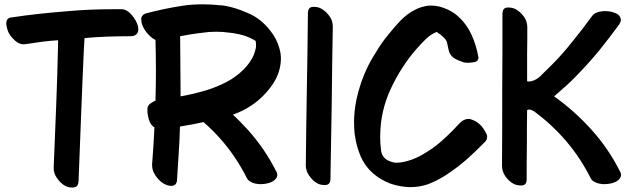

<svg xmlns="http://www.w3.org/2000/svg" viewBox="-20 -847 2884 882"><path d="M226.6 -77.1V-74.2C226.6 -58.6 231.4 -43 242.2 -28.3C252.9 -12.7 265.6 -1 279.3 6.8C289.1 11.7 299.8 14.6 311.5 14.6C313.5 14.6 315.4 14.6 318.4 13.7C333 12.7 339.8 2.9 340.8 -13.7L352.5 -315.4C356.4 -416 360.4 -517.6 365.2 -618.2L368.2 -671.9C399.4 -674.8 433.6 -677.7 470.7 -678.7C506.8 -679.7 543.9 -680.7 581.1 -680.7C608.4 -680.7 615.2 -699.2 615.2 -710V-713.9C615.2 -728.5 608.4 -746.1 595.7 -764.6C577.1 -791 558.6 -804.7 538.1 -804.7H502C429.7 -804.7 356.4 -801.8 283.2 -794.9C198.2 -788.1 113.3 -779.3 30.3 -766.6C15.6 -764.6 8.8 -754.9 8.8 -737.3V-735.4C11.7 -717.8 15.6 -704.1 20.5 -695.3C27.3 -682.6 38.1 -669.9 52.7 -657.2C63.5 -648.4 76.2 -643.6 88.9 -643.6C91.8 -643.6 94.7 -643.6 97.7 -644.5C122.1 -647.5 147.5 -651.4 173.8 -655.3C199.2 -658.2 223.6 -661.1 247.1 -662.1C245.1 -562.5 242.2 -463.9 238.3 -367.2L226.6 -77.1Z M693.4 -42C704.1 -25.4 716.8 -12.7 731.4 -3.9C743.2 2.9 754.9 6.8 766.6 6.8H769.5C783.2 5.9 791 -2 793 -17.6C795.9 -57.6 797.9 -98.6 800.8 -140.6C803.7 -181.6 805.7 -223.6 806.6 -265.6C842.8 -271.5 878.9 -278.3 915 -286.1C946.3 -258.8 975.6 -229.5 1002.9 -197.3C1046.9 -145.5 1084 -88.9 1114.3 -28.3C1118.2 -20.5 1125 -14.6 1133.8 -10.7C1142.6 -5.9 1153.3 -2.9 1164.1 -2C1168.9 -1 1173.8 -1 1178.7 -1C1190.4 -1 1202.1 -2.9 1213.9 -5.9C1230.5 -10.7 1242.2 -18.6 1249 -28.3C1252 -32.2 1252.9 -37.1 1253.9 -42C1253.9 -46.9 1252.9 -52.7 1250 -57.6C1214.8 -127.9 1170.9 -192.4 1119.1 -250C1096.7 -274.4 1074.2 -297.9 1049.8 -320.3C1110.4 -341.8 1161.1 -375 1202.1 -420.9C1216.8 -437.5 1230.5 -455.1 1241.2 -473.6C1252 -492.2 1260.7 -512.7 1265.6 -535.2C1268.6 -548.8 1270.5 -562.5 1270.5 -575.2C1270.5 -591.8 1268.6 -607.4 1263.7 -624C1255.9 -653.3 1242.2 -680.7 1221.7 -706.1C1192.4 -744.1 1157.2 -771.5 1116.2 -788.1C1033.2 -824.2 987.3 -823.2 983.4 -823.2C959 -826.2 935.5 -827.1 911.1 -827.1C878.9 -827.1 847.7 -825.2 816.4 -820.3C759.8 -811.5 704.1 -799.8 649.4 -785.2C643.6 -783.2 638.7 -780.3 635.7 -776.4C630.9 -771.5 628.9 -766.6 628.9 -762.7V-755.9C628.9 -741.2 634.8 -725.6 646.5 -707C661.1 -686.5 676.8 -671.9 694.3 -663.1C695.3 -617.2 696.3 -570.3 696.3 -523.4C696.3 -477.5 695.3 -430.7 694.3 -384.8C686.5 -380.9 678.7 -377 671.9 -372.1C664.1 -367.2 659.2 -359.4 657.2 -350.6V-341.8V-332C660.2 -307.6 665 -290 671.9 -279.3C673.8 -276.4 675.8 -273.4 678.7 -270.5C681.6 -267.6 684.6 -264.6 689.5 -261.7C686.5 -205.1 683.6 -148.4 678.7 -92.8V-87.9C678.7 -72.3 683.6 -56.6 693.4 -42ZM809.6 -404.3 807.6 -680.7C842.8 -687.5 878.9 -693.4 917 -697.3C935.5 -700.2 955.1 -701.2 973.6 -701.2C992.2 -701.2 1011.7 -700.2 1030.3 -697.3C1051.8 -695.3 1073.2 -691.4 1094.7 -685.5C1115.2 -679.7 1135.7 -670.9 1154.3 -659.2C1155.3 -652.3 1156.2 -646.5 1156.2 -639.6C1156.2 -635.7 1156.2 -631.8 1155.3 -627C1153.3 -617.2 1150.4 -607.4 1146.5 -596.7C1141.6 -584 1134.8 -572.3 1126 -559.6C1118.2 -548.8 1109.4 -538.1 1099.6 -528.3C1077.1 -505.9 1050.8 -486.3 1021.5 -470.7C993.2 -456.1 962.9 -443.4 931.6 -433.6C911.1 -427.7 891.6 -421.9 871.1 -417C850.6 -412.1 830.1 -408.2 809.6 -404.3Z M1400.4 -40C1411.1 -24.4 1422.9 -12.7 1437.5 -4.9C1446.3 0 1457 2.9 1469.7 2.9H1475.6C1490.2 2 1498 -7.8 1498 -24.4C1500 -140.6 1502 -257.8 1503.9 -375C1504.9 -491.2 1506.8 -608.4 1508.8 -724.6C1508.8 -742.2 1503.9 -758.8 1493.2 -773.4C1482.4 -788.1 1469.7 -799.8 1455.1 -807.6C1446.3 -812.5 1436.5 -815.4 1423.8 -815.4H1417C1402.3 -814.5 1395.5 -805.7 1394.5 -789.1C1393.6 -671.9 1391.6 -554.7 1389.6 -438.5C1387.7 -322.3 1385.7 -205.1 1384.8 -87.9C1384.8 -71.3 1389.6 -54.7 1400.4 -40Z M1693.4 -50.8C1717.8 -30.3 1744.1 -14.6 1772.5 -3.9C1802.7 6.8 1833 11.7 1863.3 12.7C1874 12.7 1885.7 11.7 1896.5 10.7C1918 7.8 1938.5 2.9 1959 -5.9C1989.3 -18.6 2018.6 -35.2 2044.9 -53.7C2075.2 -74.2 2103.5 -96.7 2129.9 -120.1C2156.2 -144.5 2182.6 -168.9 2208 -195.3C2214.8 -202.1 2217.8 -210 2217.8 -218.8V-222.7C2216.8 -227.5 2214.8 -232.4 2211.9 -237.3C2203.1 -253.9 2194.3 -265.6 2185.5 -274.4C2178.7 -280.3 2171.9 -285.2 2165 -290C2157.2 -293.9 2149.4 -296.9 2140.6 -299.8C2137.7 -300.8 2134.8 -300.8 2131.8 -300.8C2127 -300.8 2123 -299.8 2119.1 -298.8C2106.4 -294.9 2098.6 -288.1 2094.7 -284.2L2087.9 -277.3C2071.3 -258.8 2052.7 -240.2 2034.2 -222.7C2015.6 -205.1 1997.1 -188.5 1977.5 -173.8C1955.1 -157.2 1931.6 -142.6 1908.2 -129.9C1883.8 -117.2 1857.4 -107.4 1831.1 -102.5C1820.3 -100.6 1810.5 -99.6 1801.8 -99.6C1798.8 -99.6 1790 -98.6 1770.5 -106.4C1747.1 -115.2 1733.4 -131.8 1730.5 -156.2C1727.5 -177.7 1726.6 -197.3 1726.6 -215.8V-226.6C1727.5 -299.8 1743.2 -370.1 1774.4 -437.5C1805.7 -504.9 1844.7 -566.4 1891.6 -620.1C1904.3 -634.8 1918.9 -650.4 1934.6 -666C1950.2 -681.6 1967.8 -693.4 1986.3 -700.2C2012.7 -682.6 2027.3 -668 2032.2 -656.2C2035.2 -643.6 2038.1 -631.8 2040 -621.1C2043 -604.5 2050.8 -590.8 2065.4 -580.1C2080.1 -571.3 2094.7 -565.4 2110.4 -560.5C2115.2 -559.6 2121.1 -558.6 2127.9 -558.6C2134.8 -558.6 2143.6 -559.6 2153.3 -560.5C2169.9 -562.5 2177.7 -569.3 2177.7 -582C2177.7 -584 2177.7 -585.9 2176.8 -588.9C2170.9 -621.1 2161.1 -653.3 2147.5 -684.6C2132.8 -716.8 2114.3 -744.1 2089.8 -766.6C2065.4 -791 2034.2 -807.6 1996.1 -817.4C1983.4 -820.3 1971.7 -821.3 1960 -821.3C1954.1 -821.3 1948.2 -821.3 1942.4 -820.3C1924.8 -817.4 1907.2 -812.5 1889.6 -803.7C1863.3 -791 1840.8 -773.4 1820.3 -752.9C1799.8 -731.4 1780.3 -709 1762.7 -686.5C1745.1 -665 1728.5 -642.6 1713.9 -618.2C1698.2 -593.8 1683.6 -569.3 1670.9 -543.9C1646.5 -495.1 1628.9 -443.4 1617.2 -388.7C1610.4 -354.5 1606.4 -320.3 1606.4 -286.1C1606.4 -265.6 1607.4 -244.1 1610.4 -223.6C1615.2 -190.4 1624 -159.2 1636.7 -128.9C1649.4 -99.6 1668 -73.2 1693.4 -50.8Z M2300.8 -38.1C2311.5 -22.5 2324.2 -10.7 2338.9 -2.9C2347.7 2 2358.4 4.9 2371.1 4.9H2377C2391.6 3.9 2399.4 -4.9 2399.4 -22.5C2399.4 -75.2 2399.4 -127.9 2400.4 -181.6C2400.4 -235.4 2400.4 -288.1 2401.4 -340.8C2404.3 -342.8 2407.2 -343.8 2411.1 -343.8C2417 -343.8 2424.8 -340.8 2434.6 -335C2488.3 -294.9 2538.1 -249 2582 -197.3C2626 -145.5 2663.1 -88.9 2693.4 -28.3C2697.3 -20.5 2704.1 -14.6 2712.9 -10.7C2721.7 -5.9 2732.4 -2.9 2743.2 -2C2748 -1 2752.9 -1 2757.8 -1C2769.5 -1 2781.2 -2.9 2793 -5.9C2809.6 -10.7 2821.3 -18.6 2828.1 -28.3C2831.1 -33.2 2833 -38.1 2833 -43C2833 -47.9 2832 -52.7 2829.1 -57.6C2793.9 -127.9 2750 -192.4 2698.2 -250C2646.5 -307.6 2588.9 -359.4 2525.4 -404.3C2543.9 -420.9 2563.5 -437.5 2582 -454.1C2600.6 -470.7 2618.2 -488.3 2635.7 -506.8C2669.9 -542 2703.1 -579.1 2734.4 -617.2C2764.6 -655.3 2794.9 -694.3 2824.2 -734.4C2828.1 -741.2 2831.1 -747.1 2832 -752V-755.9C2832 -759.8 2831.1 -762.7 2830.1 -765.6C2826.2 -776.4 2816.4 -784.2 2800.8 -789.1C2788.1 -793.9 2774.4 -795.9 2759.8 -795.9H2752C2741.2 -794.9 2730.5 -793 2720.7 -789.1C2710.9 -785.2 2704.1 -779.3 2699.2 -772.5C2670.9 -733.4 2641.6 -695.3 2611.3 -658.2C2581.1 -620.1 2549.8 -584 2515.6 -549.8C2497.1 -531.2 2478.5 -512.7 2460 -495.1C2443.4 -480.5 2425.8 -472.7 2409.2 -472.7C2406.2 -472.7 2404.3 -472.7 2401.4 -473.6V-597.7C2402.3 -639.6 2402.3 -680.7 2402.3 -721.7C2402.3 -739.3 2397.5 -755.9 2386.7 -770.5C2376 -785.2 2363.3 -796.9 2348.6 -804.7C2339.8 -809.6 2328.1 -812.5 2315.4 -812.5H2310.5C2295.9 -811.5 2289.1 -802.7 2288.1 -785.2C2288.1 -668.9 2288.1 -551.8 2287.1 -435.5C2287.1 -319.3 2287.1 -202.1 2286.1 -85.9C2286.1 -69.3 2291 -52.7 2300.8 -38.1Z"/></svg>

Font: ChillSide Comic
Style: Regular
Weight: 400
Designer: Koroletov, Abay Emes
Version: Version 1.000